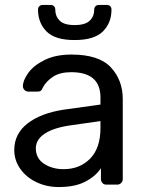

<svg xmlns="http://www.w3.org/2000/svg" viewBox="-20 -752 590 782"><path d="M38.1 -141.1Q38.1 -207 92 -249Q146 -291 238.8 -305.2L389.2 -326.2V-355Q389.2 -458 270 -458Q224.1 -458 196 -439.5Q168 -420.9 154.8 -396Q150.9 -386.2 146.5 -382.6Q142.1 -378.9 133.8 -378.9H95.2Q86.4 -378.9 79.8 -385.5Q73.2 -392.1 73.2 -400.9Q73.2 -423.8 94.7 -454.3Q116.2 -484.9 161.1 -507.3Q206.1 -529.8 271 -529.8Q382.8 -529.8 431.4 -477.8Q480 -425.8 480 -348.1V-22.9Q480 -13.2 473.4 -6.6Q466.8 0 457 0H413.1Q403.3 0 397.2 -6.6Q391.1 -13.2 391.1 -22.9V-66.9Q369.1 -33.7 327.1 -12Q285.2 9.8 219.2 9.8Q169.9 9.8 128.4 -10Q86.9 -29.8 62.5 -64.5Q38.1 -99.1 38.1 -141.1ZM126 -147.9Q126 -106.9 159.4 -85Q192.9 -63 238.8 -63Q305.2 -63 347.2 -106Q389.2 -148.9 389.2 -231V-258.8L272 -242.2Q200.2 -232.4 163.1 -208.3Q126 -184.1 126 -147.9ZM134.8 -712.9Q134.8 -720.7 139.9 -726.3Q145 -731.9 153.8 -731.9H186Q194.8 -731.9 200 -726.6Q205.1 -721.2 205.1 -712.9Q205.1 -686 222.9 -668Q240.7 -649.9 283.7 -649.9Q327.6 -649.9 345.7 -668Q363.8 -686 363.8 -712.9Q363.8 -720.7 368.9 -726.3Q374 -731.9 382.8 -731.9H415Q423.8 -731.9 429 -726.6Q434.1 -721.2 434.1 -712.9Q434.1 -658.7 398.9 -623.8Q363.8 -588.9 283.7 -588.9Q204.1 -588.9 169.4 -624Q134.8 -659.2 134.8 -712.9Z"/></svg>

Font: Rubik AZ
Style: Regular
Weight: 400
Designer: Hubert and Fischer
Foundry: Hubert & Fischer
Version: Version 2.000